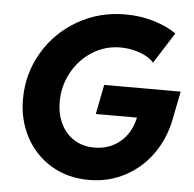

<svg xmlns="http://www.w3.org/2000/svg" viewBox="-52 -781 848 840"><g transform="rotate(5 371.5 -360.5)"><path d="M50.8 -319.3Q50.8 -431.2 106 -524.7Q161.1 -618.2 256.1 -672.9Q351.1 -727.5 464.8 -727.5Q531.7 -727.5 590.6 -709.7Q649.4 -691.9 689.9 -663.6L603.5 -527.3Q592.8 -542 569.8 -554.4Q546.9 -566.9 517.1 -574.2Q487.3 -581.5 456.5 -581.5Q389.2 -581.5 333 -545.9Q276.9 -510.3 244.4 -450.7Q211.9 -391.1 211.9 -321.8Q211.9 -269.5 231.9 -227.1Q252 -184.6 290 -159.9Q328.1 -135.3 379.4 -135.3Q446.3 -135.3 493.2 -174.6Q540 -213.9 554.7 -282.2H374L399.4 -412.1H735.4L710.4 -286.1Q693.8 -202.6 646.5 -135.7Q599.1 -68.8 527.1 -30.5Q455.1 7.8 368.2 7.8Q274.9 7.8 202.6 -35.6Q130.4 -79.1 90.6 -153.8Q50.8 -228.5 50.8 -319.3Z"/></g></svg>

Font: Reddit Sans Vanilla ExtraBold
Style: Italic
Weight: 800
Italic angle: -11.25°
Designer: Stephen Hutchings
Version: Version 1.013